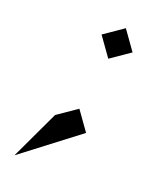

<svg xmlns="http://www.w3.org/2000/svg" viewBox="-156 -490 538 665"><g transform="rotate(30 113.5 -157.0)"><path d="M202 -61 140 -122 78 -61 26 130ZM78 -383 140 -322 202 -383 140 -444Z"/></g></svg>

Font: Stormblade
Style: Regular
Weight: 400
Designer: Mew Too
Foundry: Cannot Into Space Fonts
Version: Version 0.77